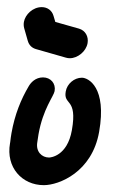

<svg xmlns="http://www.w3.org/2000/svg" viewBox="-20 -525 331 547"><path d="M48.1 -462.5C47.1 -456.5 47.3 -450.3 49 -444.3L59.1 -408.8C62.5 -397 70.1 -388.8 82.2 -385.2L167.9 -360.7C171.5 -359.6 175.2 -359.1 178.9 -359.1C201 -359.1 225.2 -378 229.5 -402C232.8 -420.8 223.2 -438.1 205.2 -443.4L137.6 -462.5L132.5 -479.7C128 -495.6 114.7 -504.7 98.8 -504.7C73.7 -504.7 51.9 -483.9 48.1 -462.5ZM104.8 2.5C148 2.5 242.2 -34.4 262.4 -149.3C284.8 -276.3 231.7 -303.6 213.3 -303.6C191.5 -303.6 171.1 -286.4 167.3 -264.5C160 -223.5 201.3 -247.7 184.8 -154.3C171.7 -79.7 123.4 -76.2 119.7 -76.2C99.4 -76.2 81.5 -92.7 86.3 -120C87.5 -126.4 88.1 -133 89.7 -142.4C102.5 -215 133.1 -250.8 135.6 -265.5C139.5 -287.3 124.3 -304.5 102.5 -304.5C80.7 -304.5 67.6 -289.4 61.7 -279.1C39.9 -242.2 22.1 -199.1 12.7 -145.7C11.2 -137.1 10 -128.5 9.1 -120C8.9 -118.9 8.6 -117.8 8.5 -116.7C-3.6 -48.2 42.8 2.5 104.8 2.5Z"/></svg>

Font: TudorRose
Style: Oblique
Weight: 500
Italic angle: 10°
Version: Version 001.000